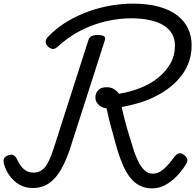

<svg xmlns="http://www.w3.org/2000/svg" viewBox="-40 -1020 1083 1059"><path d="M799 19Q775 19 753 12.5Q731 6 711 -8.5Q691 -23 673 -47Q655 -71 639.5 -106Q624 -141 609 -188Q602 -212 596 -233.5Q590 -255 585 -274.5Q580 -294 574.5 -312Q569 -330 565 -347.5Q561 -365 556.5 -384Q552 -403 548 -422Q520 -426 503 -443Q486 -460 486 -481Q486 -505 501 -522Q516 -539 549 -539Q572 -539 588.5 -528.5Q605 -518 617 -503Q679 -513 734.5 -535Q790 -557 832.5 -591.5Q875 -626 900 -670Q925 -714 925 -769Q925 -807 908 -835Q891 -863 860 -881.5Q829 -900 784.5 -909.5Q740 -919 684 -919Q616 -919 546 -903Q476 -887 408 -853Q340 -819 279 -763Q262 -747 247.5 -750.5Q233 -754 222 -766Q212 -777 212 -790.5Q212 -804 227 -819Q273 -867 330 -901Q387 -935 448.5 -957Q510 -979 572.5 -989.5Q635 -1000 692 -1000Q775 -1000 836.5 -983Q898 -966 938 -935Q978 -904 997.5 -862Q1017 -820 1017 -770Q1017 -713 997 -665.5Q977 -618 941.5 -579.5Q906 -541 858 -511Q810 -481 752.5 -461Q695 -441 631 -430Q635 -410 639.5 -393.5Q644 -377 647.5 -361.5Q651 -346 655 -332.5Q659 -319 663 -304.5Q667 -290 672 -275Q677 -260 682 -242Q695 -197 707 -165.5Q719 -134 731 -114Q743 -94 755 -82.5Q767 -71 779 -66.5Q791 -62 803 -62Q832 -62 859.5 -84.5Q887 -107 925 -159Q936 -172 949 -174.5Q962 -177 978 -163Q991 -152 993.5 -140.5Q996 -129 985 -113Q963 -77 933.5 -47Q904 -17 870.5 1Q837 19 799 19ZM141 17Q100 17 67.5 -1.5Q35 -20 13.5 -50Q-8 -80 -17 -112Q-23 -131 -18.5 -144Q-14 -157 5 -163Q24 -170 35 -164Q46 -158 54 -141Q65 -117 79 -100Q93 -83 109.5 -75.5Q126 -68 146 -68Q182 -68 206.5 -96Q231 -124 255 -198L448 -800Q453 -814 465 -820.5Q477 -827 499 -827Q522 -827 533 -820.5Q544 -814 538 -797L346 -199Q324 -133 296 -84Q268 -35 230 -9Q192 17 141 17Z"/></svg>

Font: Playwrite SK
Style: Regular
Weight: 400
Designer: Veronika Burian, José Scaglione
Foundry: TypeTogether
Version: Version 1.002